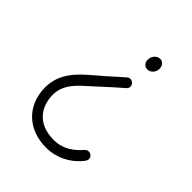

<svg xmlns="http://www.w3.org/2000/svg" viewBox="-193 -617 920 920"><g transform="rotate(45 266.5 -157.0)"><path d="M306 -323C284 -304 233 -257 189 -220C138 -176 65 -116 65 -15C65 108 151 187 272 187C348 187 404 150 436 115C448 102 457 91 457 81C457 65 444 55 429 55C423 55 416 59 412 63C382 97 340 135 272 135C158 135 116 58 116 -15C116 -91 175 -135 222 -178C268 -221 322 -269 342 -286C348 -291 352 -297 352 -305C352 -320 340 -332 325 -332C318 -332 311 -328 306 -323ZM359 -501C338 -501 319 -481 319 -455C319 -435 333 -421 351 -421C372 -421 390 -441 390 -464C390 -485 378 -501 359 -501Z"/></g></svg>

Font: Comic Neue
Style: Normal
Weight: 400
Designer: Craig Rozynski
Foundry: Craig Rozynski
Version: Version 2.003